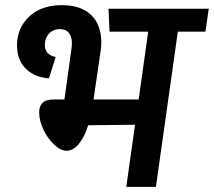

<svg xmlns="http://www.w3.org/2000/svg" viewBox="-20 -725 830 745"><path d="M777 -602H670L585 0H470L504 -241L322 -239Q309 -195 286.5 -167.5Q264 -140 239 -140Q216 -140 191 -163Q166 -186 149 -221Q132 -256 132 -289Q132 -313 145 -326Q158 -339 190 -339H230L257 -534Q259 -548 259 -556Q259 -582 247.5 -597Q236 -612 212 -612Q186 -612 170 -594.5Q154 -577 154 -551Q154 -512 196 -504L170 -421Q114 -425 80 -458.5Q46 -492 46 -549Q46 -616 93 -660.5Q140 -705 220 -705Q294 -705 333.5 -667Q373 -629 373 -561Q373 -544 370 -524L343 -339H518L555 -602H405L401 -691H790Z"/></svg>

Font: FiraGO Medium
Style: Italic
Weight: 500
Italic angle: -8°
Designer: bBox Type GmbH
Foundry: bBox Type GmbH
Version: Version 1.001